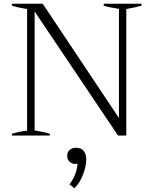

<svg xmlns="http://www.w3.org/2000/svg" viewBox="-20 -720 816 1020"><path d="M43 -9Q84 -22 124 -26V-672Q78 -679 43 -690V-700H207L612 -93V-673Q562 -680 531 -690V-700H732V-690Q707 -682 651 -672V0H607L164 -659V-27Q206 -21 245 -9V0H43ZM349 259Q367 237 378.5 208Q390 179 392 149Q384 151 380 151Q362 151 349.5 139Q337 127 337 108Q337 87 350.5 76Q364 65 383 65Q411 65 424.5 81.5Q438 98 438 127Q438 164 420.5 209Q403 254 375 280Z"/></svg>

Font: Trirong Light
Style: Regular
Weight: 300
Designer: Katatrad Team
Foundry: CadsonDemak
Version: Version 1.001